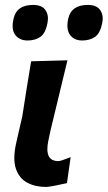

<svg xmlns="http://www.w3.org/2000/svg" viewBox="-20 -747 437 780"><path d="M167.5 12.5Q123 12.5 90.5 -5Q58 -22.5 44.8 -61Q31.5 -99.5 45 -162.5Q52.5 -197.5 58.5 -222Q64.5 -246.5 70.5 -274Q81 -341.5 89.2 -393Q97.5 -444.5 106.5 -498L254 -502Q233 -414.5 215 -340.5Q197 -266.5 185 -216L176.5 -176Q168 -136.5 177.2 -114.5Q186.5 -92.5 218 -92.5Q226 -92.5 267 -108.5L252 -3Q228 2.5 202 7.5Q176 12.5 167.5 12.5ZM314 -582.5Q281.5 -582.5 264.8 -604.8Q248 -627 257 -670.5Q269.5 -727 336.5 -727Q373 -727 387.2 -705.8Q401.5 -684.5 395.5 -654.5Q387 -611.5 365.8 -597Q344.5 -582.5 314 -582.5ZM92 -582.5Q59.5 -582.5 42.2 -604.8Q25 -627 35 -670.5Q47 -727 114.5 -727Q150.5 -727 164.8 -705.8Q179 -684.5 173 -654.5Q165 -611.5 143.8 -597Q122.5 -582.5 92 -582.5Z"/></svg>

Font: Commissioner Loud SemiBold
Style: Italic
Weight: 600
Italic angle: -12°
Designer: Kostas Bartsokas
Foundry: Kostas Bartsokas
Version: Version 1.000; ttfautohint (v1.8.3)